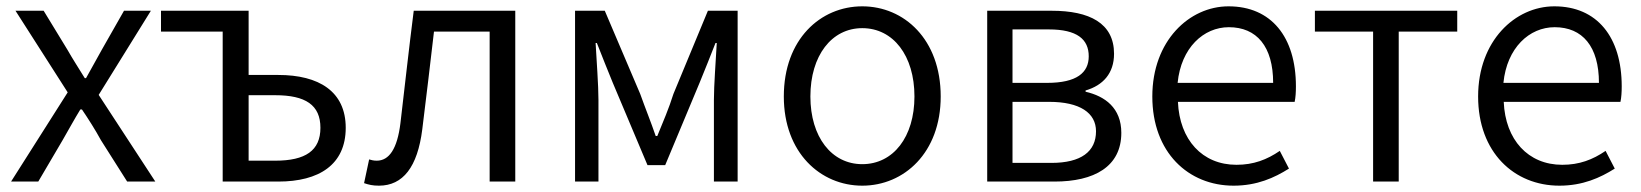

<svg xmlns="http://www.w3.org/2000/svg" viewBox="-20 -574 5189 607"><path d="M15 0H101L178 -131C197 -164 215 -197 234 -228H239C260 -197 281 -164 299 -131L382 0H471L292 -274L457 -540H372L302 -417C285 -387 269 -358 252 -327H248C229 -358 210 -387 193 -417L118 -540H29L194 -282Z M684 0H860C988 0 1073 -53 1073 -170C1073 -285 988 -337 860 -337H766V-540H489V-474H684ZM766 -66V-273H850C946 -273 993 -242 993 -170C993 -98 946 -66 850 -66Z M1178 13C1254 13 1300 -46 1315 -165C1328 -269 1340 -371 1352 -474H1528V0H1609V-540H1288C1273 -422 1260 -304 1246 -185C1236 -103 1210 -66 1171 -66C1161 -66 1154 -68 1147 -70L1131 5C1146 10 1158 13 1178 13Z M1798 0H1872V-258C1872 -305 1866 -382 1863 -438H1867C1883 -396 1901 -353 1917 -313L2027 -52H2083L2192 -313C2208 -353 2226 -396 2242 -438H2246C2243 -382 2237 -305 2237 -258V0H2312V-540H2218L2109 -277C2095 -232 2076 -188 2058 -144H2053C2038 -188 2020 -232 2004 -277L1892 -540H1798Z M2706 13C2838 13 2954 -91 2954 -269C2954 -450 2838 -554 2706 -554C2574 -554 2458 -450 2458 -269C2458 -91 2574 13 2706 13ZM2706 -55C2609 -55 2542 -141 2542 -269C2542 -398 2609 -485 2706 -485C2804 -485 2871 -398 2871 -269C2871 -141 2804 -55 2706 -55Z M3101 0H3314C3439 0 3525 -47 3525 -154C3525 -233 3473 -270 3412 -284V-288C3467 -304 3502 -342 3502 -404C3502 -501 3424 -540 3305 -540H3101ZM3181 -312V-481H3296C3385 -481 3422 -450 3422 -396C3422 -344 3384 -312 3290 -312ZM3181 -59V-252H3297C3394 -252 3445 -217 3445 -159C3445 -95 3398 -59 3304 -59Z M3880 13C3954 13 4009 -12 4055 -41L4026 -97C3985 -69 3943 -53 3889 -53C3781 -53 3709 -132 3704 -252H4073C4076 -266 4077 -283 4077 -301C4077 -457 3999 -554 3864 -554C3740 -554 3623 -445 3623 -269C3623 -92 3737 13 3880 13ZM3703 -312C3714 -423 3785 -488 3865 -488C3953 -488 4005 -427 4005 -312Z M4321 0H4402V-474H4587V-540H4137V-474H4321Z M4910 13C4984 13 5039 -12 5085 -41L5056 -97C5015 -69 4973 -53 4919 -53C4811 -53 4739 -132 4734 -252H5103C5106 -266 5107 -283 5107 -301C5107 -457 5029 -554 4894 -554C4770 -554 4653 -445 4653 -269C4653 -92 4767 13 4910 13ZM4733 -312C4744 -423 4815 -488 4895 -488C4983 -488 5035 -427 5035 -312Z"/></svg>

Font: Noto Sans HK DemiLight
Style: Regular
Weight: 350
Designer: Ryoko NISHIZUKA 西塚涼子 (kana, bopomofo & ideographs); Paul D. Hunt (Latin, Greek & Cyrillic); Sandoll Communications 산돌커뮤니
Foundry: Adobe
Version: Version 2.004;hotconv 1.0.118;makeotfexe 2.5.65603